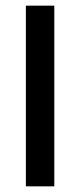

<svg xmlns="http://www.w3.org/2000/svg" viewBox="-20 -659 284 679"><path d="M172 0H71.5V-639H172Z"/></svg>

Font: Anek Odia Medium Medium
Style: Regular
Weight: 500
Version: Version 1.003